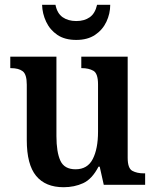

<svg xmlns="http://www.w3.org/2000/svg" viewBox="-20 -773 650 803"><path d="M246 10Q170 10 131 -37.5Q92 -85 92 -187V-419Q92 -462 75 -475Q58 -488 26 -488H23V-536H216V-204Q216 -137 232.5 -101Q249 -65 296 -65Q346 -65 368 -108Q390 -151 390 -222V-420Q390 -466 370.5 -477Q351 -488 323 -488H320V-536H514V-113Q514 -69 533.5 -58.5Q553 -48 581 -48H587V0H414L397 -76H392Q365 -24 328 -7Q291 10 246 10ZM299 -606Q251 -606 220 -627Q189 -648 173 -682Q157 -716 156 -753H212Q219 -717 242 -701Q265 -685 299 -685Q333 -685 355.5 -701Q378 -717 386 -753H441Q441 -716 425 -682Q409 -648 377.5 -627Q346 -606 299 -606Z"/></svg>

Font: Noto Serif Bengali SemiCondensed SemiBold
Style: Regular
Weight: 600
Width: 4
Designer: Juan Bruce, Universal Thirst, Indian Type Foundry and the Monotype Design Team.
Foundry: Monotype Imaging Inc.
Version: Version 2.003; ttfautohint (v1.8.4.7-5d5b)